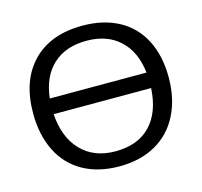

<svg xmlns="http://www.w3.org/2000/svg" viewBox="-103 -811 984 934"><g transform="rotate(-15 389.0 -344.0)"><path d="M730 -347.2Q730 -239.3 688.7 -158.2Q647.5 -77.1 570.3 -33.7Q493.2 9.8 388.2 9.8Q282.2 9.8 205.3 -33.2Q128.4 -76.2 87.9 -157.5Q47.4 -238.8 47.4 -347.2Q47.4 -512.2 137.7 -605.2Q228 -698.2 389.2 -698.2Q494.1 -698.2 571.3 -656.5Q648.4 -614.7 689.2 -535.2Q730 -455.6 730 -347.2ZM388.2 -65.9Q501 -65.9 564.2 -131.8Q627.4 -197.8 633.8 -318.4H143.1Q150.4 -201.7 214.6 -133.8Q278.8 -65.9 388.2 -65.9ZM389.2 -622.1Q283.2 -622.1 220 -563.5Q156.7 -504.9 144.5 -397H631.8Q619.6 -503.9 556.2 -563Q492.7 -622.1 389.2 -622.1Z"/></g></svg>

Font: Arial
Style: Regular
Weight: 400
Designer: Steve Matteson
Foundry: Ascender Corporation
Version: Version 2.00.3